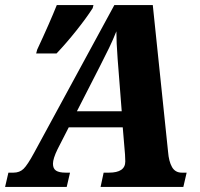

<svg xmlns="http://www.w3.org/2000/svg" viewBox="-62 -734 787 754"><path d="M671 -56 658 0H333L345 -56H366Q430 -56 430 -100L429 -127L420 -234H208L164 -148Q146 -111 146 -91Q146 -72 158 -64Q170 -56 196 -56H213L200 0H-42L-29 -56H-9Q15 -56 30.5 -71Q46 -86 72 -134L387 -714H538L598 -138Q601 -100 613.5 -78Q626 -56 652 -56ZM416 -297 403 -464 400 -502Q395 -569 395 -611Q382 -578 366.5 -546Q351 -514 330 -473L240 -297ZM84 -539Q133 -644 161 -714H305L302 -702Q277 -663 237.5 -613.5Q198 -564 160 -524H80Z"/></svg>

Font: Noto Serif NarrowExtraBold
Style: Italic
Weight: 800
Width: 4
Italic angle: -12°
Designer: Monotype Design Team
Foundry: Monotype Imaging Inc.
Version: Version 1.001